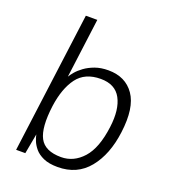

<svg xmlns="http://www.w3.org/2000/svg" viewBox="-137 -843 841 952"><g transform="rotate(20 283.0 -366.5)"><path d="M276.5 10Q230.5 10 201 -3.2Q171.5 -16.5 155.2 -36.2Q139 -56 131.8 -75.2Q124.5 -94.5 122.5 -106L103 0H54.5L152 -743H212.5L171.5 -428.5Q177.5 -439 191.2 -455.5Q205 -472 227.2 -488.2Q249.5 -504.5 280.2 -515.8Q311 -527 350.5 -527Q441 -527 487 -460.8Q533 -394.5 515.5 -260.5Q500 -138.5 439.5 -64.2Q379 10 276.5 10ZM275.5 -42Q342 -42 390.8 -96.2Q439.5 -150.5 454 -266Q466.5 -361.5 436.2 -417.8Q406 -474 329.5 -474Q246.5 -474 205 -418.5Q163.5 -363 150 -266Q134.5 -148 162.5 -95Q190.5 -42 275.5 -42Z"/></g></svg>

Font: Public Sans Thin ExtraLight
Style: Italic
Weight: 250
Italic angle: -8°
Version: Version 2.001